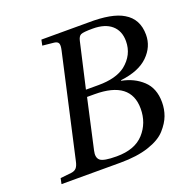

<svg xmlns="http://www.w3.org/2000/svg" viewBox="-124 -812 918 931"><g transform="rotate(-20 335.5 -346.0)"><path d="M38 0 44 -29 100 -35Q118 -37 127.5 -47.5Q137 -58 142 -83L260 -609Q266 -635 261 -645Q256 -655 239 -657L180 -663L186 -692H427Q551 -694 608 -659Q671 -622 671 -541Q671 -479 623.5 -432.5Q576 -386 482 -375L481 -372Q545 -360 588.5 -319.5Q632 -279 632 -207Q632 -171 620 -138.5Q608 -106 578.5 -73Q549 -40 488.5 -20Q428 0 342 0ZM242 -99Q234 -65 251 -50Q268 -35 336 -35Q430 -35 477 -87Q524 -139 524 -213Q524 -355 338 -355H299ZM306 -390H371Q461 -390 510 -427Q569 -474 569 -545Q569 -598 535 -627.5Q501 -657 438 -657Q389 -657 376.5 -651Q364 -645 359 -622Z"/></g></svg>

Font: Heuristica
Style: Italic
Weight: 400
Italic angle: -13°
Version: Version 1.0.2